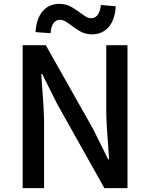

<svg xmlns="http://www.w3.org/2000/svg" viewBox="-20 -969 773 989"><path d="M96.7 0V-736.3H215.8L460 -303.7L537.1 -148.4H542Q527.3 -338.9 527.3 -392.6V-736.3H636.7V0H517.6L274.4 -433.6L197.3 -587.9H192.4Q207 -397.5 207 -346.7V0ZM453.1 -792Q417 -792 386.7 -811Q356.4 -830.1 332.5 -848.6Q308.6 -867.2 290 -867.2Q246.1 -867.2 240.2 -797.9L163.1 -803.7Q167 -873 199.7 -911.1Q232.4 -949.2 286.1 -949.2Q321.3 -949.2 352.1 -930.7Q382.8 -912.1 406.7 -893.6Q430.7 -875 449.2 -875Q491.2 -875 500 -943.4L576.2 -936.5Q572.3 -867.2 539.6 -829.6Q506.8 -792 453.1 -792Z"/></svg>

Font: Gen Shin Gothic Medium
Style: Regular
Weight: 500
Designer: [Source Han Sans]
Ryoko NISHIZUKA  (kana & ideographs); Paul D. Hunt (Latin, Greek & Cyrillic); Wenlong ZHANG  (bopomofo
Version: Version 1.002.20150607